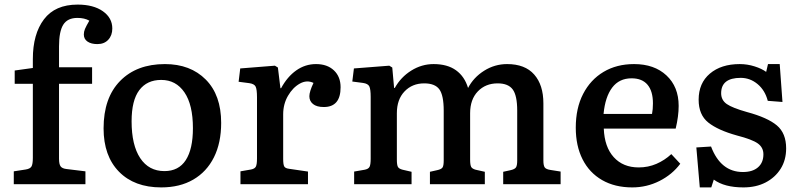

<svg xmlns="http://www.w3.org/2000/svg" viewBox="-20 -802 3472 836"><path d="M40 0V-56L92 -64Q111 -67 117 -77Q123 -87 123 -115V-437H44V-495L123 -506V-545Q123 -654 171.5 -718Q220 -782 318 -782Q387 -782 428 -753Q469 -724 469 -678Q469 -648 451.5 -629Q434 -610 404 -610Q377 -610 361 -621Q345 -632 345 -652Q345 -664 350 -676Q355 -688 369 -712Q348 -724 317 -724Q274 -724 255.5 -694.5Q237 -665 237 -600V-509H381V-437H237V-111Q237 -87 244 -77.5Q251 -68 270 -66L352 -56V0Z M682 14Q565 14 498 -54.5Q431 -123 431 -243Q431 -376 503 -449.5Q575 -523 698 -523Q809 -523 876 -455.5Q943 -388 943 -267Q943 -180 911.5 -117Q880 -54 821.5 -20Q763 14 682 14ZM696 -57Q758 -57 789 -105Q820 -153 820 -244Q820 -346 783 -400Q746 -454 682 -454Q620 -454 586.5 -409.5Q553 -365 553 -274Q553 -170 590.5 -113.5Q628 -57 696 -57Z M1027 0V-56L1073 -64Q1089 -67 1094 -76.5Q1099 -86 1099 -112V-378Q1099 -413 1093 -425Q1087 -437 1065 -440L1019 -446L1026 -504L1177 -516L1190 -508L1201 -418H1204Q1231 -468 1270 -495.5Q1309 -523 1356 -523Q1405 -523 1434 -495.5Q1463 -468 1463 -422Q1463 -336 1390 -336Q1359 -336 1343 -349Q1327 -362 1327 -383Q1327 -403 1345 -441Q1316 -455 1285.5 -438Q1255 -421 1234 -385Q1213 -349 1213 -304V-110Q1213 -86 1217.5 -77.5Q1222 -69 1239 -67L1321 -55V0Z M1522 0V-55L1568 -63Q1584 -66 1589 -75.5Q1594 -85 1594 -111V-380Q1594 -414 1588 -426Q1582 -438 1560 -441L1514 -447L1521 -504L1675 -516L1688 -508L1696 -419H1699Q1725 -466 1770.5 -494.5Q1816 -523 1868 -523Q1928 -523 1965.5 -496Q2003 -469 2018 -419Q2042 -465 2088 -494Q2134 -523 2188 -523Q2266 -523 2306 -477.5Q2346 -432 2346 -352V-103Q2346 -82 2351.5 -73.5Q2357 -65 2377 -62L2421 -55V0H2171V-54L2203 -61Q2221 -65 2226.5 -73Q2232 -81 2232 -103V-320Q2232 -386 2212.5 -412.5Q2193 -439 2147 -439Q2094 -439 2060.5 -404Q2027 -369 2027 -309V-107Q2027 -84 2031.5 -75.5Q2036 -67 2051 -63L2091 -54V0H1852V-54L1883 -61Q1902 -65 1907 -73Q1912 -81 1912 -103V-320Q1912 -387 1893 -413Q1874 -439 1827 -439Q1775 -439 1741.5 -404Q1708 -369 1708 -309V-107Q1708 -84 1712.5 -75.5Q1717 -67 1733 -63L1772 -54V0Z M2733 14Q2657 14 2601.5 -18Q2546 -50 2516.5 -108.5Q2487 -167 2487 -246Q2487 -331 2519 -393Q2551 -455 2608 -489Q2665 -523 2741 -523Q2829 -523 2882 -473.5Q2935 -424 2935 -341Q2935 -296 2922 -242H2609Q2612 -162 2652.5 -117.5Q2693 -73 2761 -73Q2802 -73 2838 -88.5Q2874 -104 2903 -131L2942 -89Q2907 -42 2851.5 -14Q2796 14 2733 14ZM2608 -306H2819Q2823 -326 2823 -352Q2823 -405 2799.5 -433Q2776 -461 2730 -461Q2676 -461 2645.5 -420.5Q2615 -380 2608 -306Z M3027 14 3012 -160 3076 -164Q3118 -53 3215 -53Q3257 -53 3280.5 -73.5Q3304 -94 3304 -130Q3304 -160 3279.5 -177.5Q3255 -195 3189 -212Q3106 -235 3064 -268.5Q3022 -302 3022 -368Q3022 -440 3071 -481.5Q3120 -523 3201 -523Q3234 -523 3265.5 -513Q3297 -503 3316 -489L3324 -523H3375L3387 -358L3323 -363Q3311 -409 3278.5 -436Q3246 -463 3205 -463Q3120 -463 3120 -396Q3120 -366 3144.5 -349Q3169 -332 3233 -314Q3322 -290 3362.5 -256Q3403 -222 3403 -156Q3403 -105 3379 -67Q3355 -29 3313.5 -7.5Q3272 14 3217 14Q3134 14 3088 -20L3077 14Z"/></svg>

Font: Literata Medium
Style: Regular
Weight: 500
Designer: Latin by Veronika Burian and Jose Scaglione. Greek by Irene Vlachou. Cyrillic by Vera Evstafieva.
Foundry: TypeTogether
Version: Version 3.103; ttfautohint (v1.8.4.7-5d5b);gftools[0.9.29]